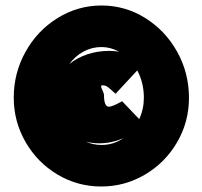

<svg xmlns="http://www.w3.org/2000/svg" viewBox="-20 -588 736 698"><path d="M667 -232Q667 -145 624 -71Q581 3 507.5 46.5Q434 90 348 90Q262 90 189 46.5Q116 3 73 -71.5Q30 -146 30 -233Q30 -323 73 -400Q116 -477 189.5 -522.5Q263 -568 349 -568Q435 -568 508 -522.5Q581 -477 624 -400Q667 -323 667 -232ZM232 -355Q260 -378 297.5 -390.5Q335 -403 377 -403Q397 -403 413 -400Q382 -417 349 -417Q314 -417 283.5 -400.5Q253 -384 232 -355ZM503 -233Q503 -287 479 -332L400 -247Q381 -265 372 -271.5Q363 -278 353 -278Q347 -278 347.5 -273.5Q348 -269 353 -258.5Q358 -248 358 -243Q358 -200 376 -200Q388 -200 424 -220L486 -155Q503 -191 503 -233ZM349 -61Q393 -61 429 -86Q387 -67 340 -67Q315 -67 292 -73Q319 -61 349 -61Z"/></svg>

Font: Ysabeau Black
Style: Regular
Weight: 900
Designer: Christian Thalmann (Catharsis Fonts)
Version: Version 0.003